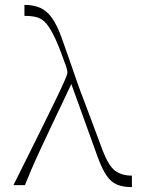

<svg xmlns="http://www.w3.org/2000/svg" viewBox="-20 -758 619 786"><path d="M520 8Q483 8 458.5 -2.5Q434 -13 416 -39.5Q398 -66 380 -115L272 -414Q258 -384 236.5 -339Q215 -294 191.5 -244.5Q168 -195 145.5 -146.5Q123 -98 106.5 -59.5Q90 -21 82 0H35Q67 -64 98.5 -127.5Q130 -191 158.5 -248.5Q187 -306 209 -351.5Q231 -397 243.5 -425.5Q256 -454 256 -460Q256 -474 244 -504Q234 -533 220 -568Q206 -603 194 -624Q178 -654 163 -668.5Q148 -683 128.5 -688Q109 -693 80 -693V-738Q117 -738 144.5 -726Q172 -714 193.5 -683.5Q215 -653 234 -599Q256 -537 270.5 -495Q285 -453 297 -418.5Q309 -384 323 -348.5Q337 -313 355 -263.5Q373 -214 401 -140Q425 -78 452 -58.5Q479 -39 520 -39Z"/></svg>

Font: Ojuju Light
Style: Regular
Weight: 300
Designer: Chisaokwu Joboson, Mirko Velimirovic
Foundry: Udi Foundry
Version: Version 1.000